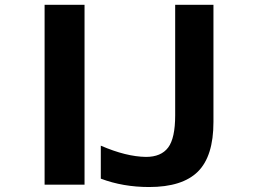

<svg xmlns="http://www.w3.org/2000/svg" viewBox="-20 -752 1040 784"><path d="M162.1 2V-732.4H325.2V2ZM391.6 -22.5V-157.2Q495.1 -112.3 576.2 -111.3Q637.7 -111.3 666.5 -149.4Q695.3 -187.5 695.3 -281.2V-732.4H851.6V-253.9Q851.6 -114.3 788.1 -51.3Q724.6 11.7 588.9 11.7Q482.4 11.7 391.6 -22.5Z"/></svg>

Font: Gen Shin Gothic Monospace Bold
Style: Bold
Weight: 700
Designer: [Source Han Sans]
Ryoko NISHIZUKA  (kana & ideographs); Paul D. Hunt (Latin, Greek & Cyrillic); Wenlong ZHANG  (bopomofo
Version: Version 1.002.20150607